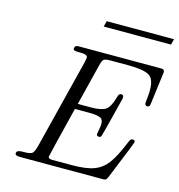

<svg xmlns="http://www.w3.org/2000/svg" viewBox="-122 -963 995 1070"><g transform="rotate(15 375.0 -428.0)"><path d="M62 -14.2Q62 -32.2 98.1 -32.2H106.9Q139.2 -32.2 150.9 -40Q162.1 -47.9 171.9 -84L301.8 -602.1Q306.6 -624 307.1 -630.9Q307.1 -648.9 267.1 -648.9H253.9Q232.9 -648.9 228 -652.8Q219.2 -659.7 228 -673.8Q232.9 -679.7 243.2 -680.2H723.1Q742.2 -680.2 742.2 -664.1Q742.2 -664.1 717.8 -473.1Q715.8 -456.1 703.1 -456.1Q688 -456.1 688 -472.2Q688 -476.1 690.9 -501Q693.8 -525.9 693.8 -547.9Q693.8 -613.8 659.4 -631.8Q625 -649.9 541 -649.9H440.9Q411.1 -649.9 401.6 -644Q392.1 -638.2 384.8 -608.9L325.2 -369.1H402.8Q460 -369.1 484.9 -385.5Q509.8 -401.9 525.9 -460Q530.8 -483.9 544.9 -483.9Q559.1 -483.9 559.1 -470.2Q559.1 -461.4 556.2 -452.1Q502 -235.4 499 -230Q497.1 -225.1 491.2 -223.1Q484.4 -221.2 478.3 -224.1Q472.2 -227.1 472.2 -234.9Q472.2 -239.7 476.6 -261Q481 -282.2 481 -294.9Q481 -322.8 460.9 -330.3Q440.9 -337.9 396 -337.9H316.9Q245.1 -48.8 245.1 -43Q245.1 -30.8 269 -30.8H380.9Q463.9 -30.8 509 -47.9Q554.2 -64.9 584.7 -105.5Q615.2 -146 651.9 -235.8Q652.8 -236.8 654.3 -241Q655.8 -245.1 656.5 -246.6Q657.2 -248 659.2 -250.5Q661.1 -252.9 662.6 -253.9Q664.1 -254.9 667 -255.9Q669.9 -256.8 672.9 -256.8Q686 -256.8 686 -245.1Q686 -240.2 595.2 -18.1Q592.3 -12.2 590.1 -8.5Q587.9 -4.9 584 -2.9Q580.1 -1 578.6 -0.5Q577.1 0 569.1 0Q561 0 558.1 0H87.9Q62 0 62 -14.2ZM353 -822.8 361.3 -856H750L741.2 -822.8Z"/></g></svg>

Font: CMU Classical Serif
Style: Italic
Weight: 500
Italic angle: -14.04°
Version: Version 0.7.0